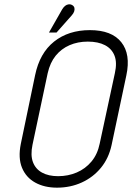

<svg xmlns="http://www.w3.org/2000/svg" viewBox="-20 -855 610 886"><path d="M142 -508 76 -191Q63 -126 81.5 -81Q100 -36 142.5 -12.5Q185 11 243 11Q305 11 357.5 -13Q410 -37 446 -81Q482 -125 495 -186L563 -507Q584 -605 539.5 -660.5Q495 -716 395 -716Q296 -716 229.5 -663Q163 -610 142 -508ZM130 -187 200 -517Q211 -566 237 -598Q263 -630 301 -646.5Q339 -663 385 -663Q433 -663 464.5 -646.5Q496 -630 508.5 -598Q521 -566 510 -517L440 -192Q430 -143 402 -109.5Q374 -76 334 -59Q294 -42 248 -42Q204 -42 174 -58.5Q144 -75 132 -107Q120 -139 130 -187ZM311 -784Q319 -793 322 -801.5Q325 -810 323.5 -818Q322 -826 314 -831Q306 -836 297 -835Q288 -834 280.5 -828Q273 -822 267 -812L206 -705H241Z"/></svg>

Font: Advent Pro
Style: Italic
Weight: 400
Italic angle: -12°
Designer: VivaRado, Andreas Kalpakidis
Foundry: VivaRado, Andreas Kalpakidis
Version: Version 3.000